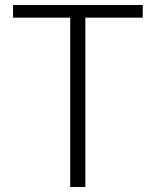

<svg xmlns="http://www.w3.org/2000/svg" viewBox="-20 -749 624 769"><path d="M261.2 0V-678.2H32.2V-729H551.8V-678.2H321.8V0Z"/></svg>

Font: Source Han Sans CN Light
Style: Regular
Weight: 300
Designer: Ryoko NISHIZUKA  (kana, bopomofo & ideographs); Paul D. Hunt (Latin, Greek & Cyrillic); Sandoll Communications , Soo-you
Foundry: Adobe
Version: Version 2.000;hotconv 1.0.107;makeotfexe 2.5.65593